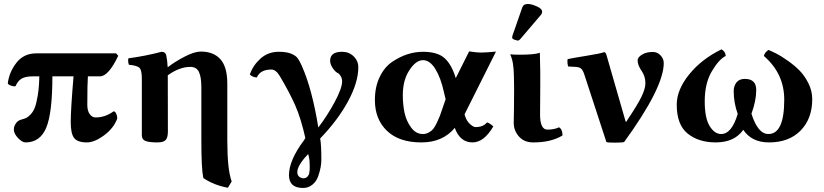

<svg xmlns="http://www.w3.org/2000/svg" viewBox="-20 -703 4126 961"><path d="M561 -436 571.8 -423.8Q522.9 -320.8 480 -320.8H419.9Q417 -284.7 417 -178.2Q417 -148.4 429 -131.8Q440.9 -115.2 459 -115.2Q506.8 -115.2 548.8 -146Q556.6 -145 561.8 -134Q566.9 -123 566.9 -109.9Q549.8 -62 501.5 -26.1Q453.1 9.8 415 9.8Q368.2 9.8 351.1 -12.2Q334 -34.2 334 -91.8Q334 -154.8 348.1 -320.8H242.2Q242.2 -138.7 211.7 -64.5Q181.2 9.8 107.9 9.8Q90.8 9.8 70.1 -12.2Q49.3 -34.2 49.3 -55.2Q49.3 -70.3 59.3 -85.2Q69.3 -100.1 86.9 -104.5Q101.6 -108.4 110.6 -112.3Q119.6 -116.2 133.1 -130.1Q146.5 -144 154.5 -165.3Q162.6 -186.5 169.2 -226.6Q175.8 -266.6 176.8 -320.8H144Q106.9 -320.8 87.9 -309.3Q68.8 -297.9 58.1 -272Q50.3 -269 35.2 -274.4Q20 -279.8 19 -286.1Q25.9 -342.3 62.5 -389.2Q99.1 -436 162.1 -436Z M820.3 -43.5Q820.3 -15.6 809.8 -2.9Q799.3 9.8 767.6 9.8Q724.6 9.8 707.3 2.2Q689.9 -5.4 689.9 -25.9Q689.9 -215.3 689.9 -309.1Q689.9 -351.1 678.5 -363Q667 -375 625 -378.9Q619.1 -397.9 622.6 -411.1Q707.5 -422.4 788.6 -443.8Q807.6 -443.8 812 -426.8Q817.4 -402.8 819.3 -366.2Q852.1 -392.1 901.6 -418.2Q951.2 -444.3 982.9 -444.8Q1046.9 -445.8 1082.3 -407.5Q1117.7 -369.1 1117.7 -284.2V0Q1117.7 146 1139.6 205.1L1120.6 236.8Q1049.8 223.6 997.6 188Q987.8 142.1 987.8 0V-267.1Q987.8 -316.9 975.8 -342.5Q963.9 -368.2 932.6 -368.2Q878.4 -368.2 819.8 -326.2V-321.3Q819.8 -229 820.3 -43.5Z M1773.4 -366.2Q1773.4 -291 1722.4 -196.5Q1671.4 -102.1 1582.5 -9.8Q1588.4 19 1588.4 96.2Q1588.4 113.3 1585 133.5Q1581.5 153.8 1572.5 179.4Q1563.5 205.1 1543.5 221.4Q1523.4 237.8 1496.6 237.8Q1426.8 237.8 1426.3 173.8Q1426.3 99.6 1501.5 -1L1508.3 -12.2Q1486.3 -110.4 1457.8 -175.3Q1429.2 -240.2 1381.3 -320.8Q1361.3 -355 1338.4 -355Q1282.7 -355 1265.6 -315.4Q1244.6 -315.9 1230.5 -330.1Q1245.6 -375 1283.4 -409.4Q1321.3 -443.8 1375.5 -443.8Q1413.6 -443.8 1436.5 -434.6Q1459.5 -425.3 1469.5 -412.1Q1479.5 -398.9 1491.2 -372.1Q1542.5 -256.3 1573.2 -64.9Q1617.2 -122.1 1654.8 -191.7Q1692.4 -261.2 1692.4 -295.9Q1692.4 -310.1 1685.3 -322Q1678.2 -334 1671.4 -336.9Q1658.2 -342.8 1645.3 -362.3Q1632.3 -381.8 1632.3 -398.9Q1632.3 -443.8 1692.4 -443.8Q1726.6 -443.8 1750 -421.1Q1773.4 -398.4 1773.4 -366.2ZM1490.2 188Q1516.1 194.8 1527.3 167Q1531.2 147.9 1530.3 127.9Q1530.3 98.1 1525.4 79.1L1522.5 67.9Q1480.5 110.8 1470.2 144Q1461.4 179.2 1490.2 188Z M2210.4 -206.1 2202.1 -241.2Q2186 -314.5 2158.7 -358.2Q2131.3 -401.9 2097.2 -401.9Q2062 -401.9 2029.1 -351.8Q1996.1 -301.8 1996.1 -226.1Q1996.1 -181.2 2004.6 -139.6Q2013.2 -98.1 2037.4 -65.2Q2061.5 -32.2 2096.2 -32.2Q2112.3 -32.2 2125.7 -39.6Q2139.2 -46.9 2147.7 -56.9Q2156.2 -66.9 2166.3 -87.9Q2176.3 -108.9 2181.9 -123.5Q2187.5 -138.2 2197.3 -168ZM2097.2 -443.8Q2170.4 -443.8 2205.8 -411.4Q2241.2 -378.9 2261.2 -312L2328.1 -445.8Q2366.2 -439.9 2385.3 -439.9Q2414.1 -439.9 2462.4 -444.8L2305.2 -130.9Q2313.5 -99.6 2331.1 -83.3Q2348.6 -66.9 2360.4 -66.9Q2398.9 -66.9 2417.5 -90.3Q2429.7 -87.9 2449.2 -70.3Q2402.3 9.8 2345.2 9.8Q2282.2 9.8 2256.3 -63Q2195.3 10.3 2088.4 9.8Q1977.5 9.8 1917 -48.1Q1856.4 -106 1856.4 -202.1Q1856.4 -268.1 1880.4 -317.6Q1904.3 -367.2 1942.4 -393.1Q1980.5 -418.9 2019.3 -431.4Q2058.1 -443.8 2097.2 -443.8Z M2622.1 -683.1Q2640.1 -683.1 2666.7 -671.1Q2693.4 -659.2 2693.4 -645Q2693.4 -636.2 2688.5 -629.9L2584.5 -507.8Q2577.6 -500 2573.2 -500Q2566.4 -500 2554.9 -504.4Q2543.5 -508.8 2543.5 -514.2Q2543.5 -520 2544.4 -522.9L2594.2 -666Q2600.1 -683.1 2622.1 -683.1ZM2553.2 -261.2 2552.2 -321.8Q2551.3 -395 2534.2 -429.2L2536.1 -431.2Q2548.3 -429.2 2580.1 -429.2Q2657.2 -429.2 2682.1 -439Q2684.1 -375 2684.1 -342.8V-272Q2684.1 -238.3 2683.6 -190.4Q2683.1 -142.6 2683.1 -130.9Q2683.1 -53.7 2720.2 -54.2Q2754.4 -54.2 2778.3 -65.9Q2795.4 -55.2 2795.4 -24.9Q2737.3 10.3 2648.4 9.8Q2603.5 9.8 2577.4 -19.8Q2551.3 -49.3 2551.3 -87.9Q2551.3 -92.8 2552.5 -159.4Q2553.7 -226.1 2553.2 -261.2Z M2904.3 -331.1Q2897.5 -352.1 2888.4 -359.6Q2879.4 -367.2 2861.3 -368.2L2824.2 -370.1Q2821.3 -376 2820.3 -388.4Q2819.3 -400.9 2821.3 -407.2Q2843.3 -412.1 2914.8 -423.6Q2986.3 -435.1 3003.4 -441.9Q3011.2 -441.9 3015.1 -429.2L3110.4 -98.1Q3112.3 -92.8 3113.3 -92.8Q3114.3 -92.8 3117.7 -98.1Q3119.1 -100.1 3119.6 -101.6Q3171.9 -179.7 3191.2 -219.7Q3210.4 -259.8 3210.4 -286.1Q3210.4 -321.3 3190.9 -349.1Q3171.4 -377 3171.4 -400.9Q3171.4 -416 3192.9 -429.4Q3214.4 -442.9 3248 -442.9Q3270 -442.9 3286.1 -426Q3302.2 -409.2 3302.2 -387.2Q3302.2 -265.1 3104 7.8Q3097.2 10.7 3059.8 11Q3022.5 11.2 3015.1 7.8Z M4045.4 -207Q4045.4 -108.9 3987.3 -49.6Q3929.2 9.8 3829.1 9.8Q3742.2 9.8 3700.2 -53.2Q3656.2 9.8 3562 9.8Q3477.1 9.8 3422.1 -34.2Q3367.2 -78.1 3367.2 -179.2Q3367.2 -253.4 3429.2 -330.3Q3491.2 -407.2 3591.3 -456.1Q3611.3 -444.8 3612.3 -422.9Q3578.1 -405.8 3542.7 -345.9Q3507.3 -286.1 3507.3 -195.8Q3507.3 -112.8 3531.7 -72.5Q3556.2 -32.2 3589.4 -32.2Q3642.6 -32.2 3672.4 -132.8Q3652.3 -189 3652.3 -247.1Q3652.3 -272.9 3666.3 -290.5Q3680.2 -308.1 3708 -308.1Q3765.1 -308.1 3765.1 -252.9Q3765.1 -198.7 3741.2 -133.8Q3773.4 -31.7 3826.2 -32.2Q3905.3 -32.2 3905.3 -204.1Q3905.3 -335 3803.2 -422.9Q3807.1 -439.9 3826.2 -453.1Q3845.2 -445.3 3867.2 -434.1Q3889.2 -422.9 3922.6 -399.4Q3956.1 -376 3981.7 -350.1Q4007.3 -324.2 4026.4 -286.1Q4045.4 -248 4045.4 -207Z"/></svg>

Font: Linux Biolinum
Style: Bold
Weight: 700
Designer: Philipp H. Poll
Foundry: Philipp H. Poll
Version: Version 1.3.2 ; ttfautohint (v0.9)